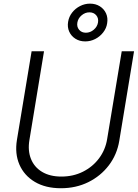

<svg xmlns="http://www.w3.org/2000/svg" viewBox="-20 -1004 743 1035"><path d="M308.6 10.7Q225.6 10.7 168 -23.4Q110.4 -57.6 84.7 -116.7Q59.1 -175.8 71.3 -250L150.4 -727.5H217.3L138.7 -250Q128.9 -191.9 147 -147.2Q165 -102.5 207 -77.4Q249 -52.2 311 -52.2Q375 -52.2 427.5 -78.6Q480 -105 514.2 -150.9Q548.3 -196.8 557.6 -254.4L636.2 -727.5H702.6L623 -245.1Q610.8 -170.9 566.9 -113Q522.9 -55.2 456.3 -22.2Q389.6 10.7 308.6 10.7ZM439.5 -780.8Q409.2 -780.8 386.5 -795.2Q363.8 -809.6 353 -833.7Q342.3 -857.9 347.2 -886.7Q351.6 -914.1 368.9 -936.3Q386.2 -958.5 411.6 -971.4Q437 -984.4 465.3 -984.4Q495.6 -984.4 518.3 -970Q541 -955.6 551.8 -931.6Q562.5 -907.7 557.6 -878.4Q553.7 -851.6 536.1 -829.1Q518.6 -806.6 493.2 -793.7Q467.8 -780.8 439.5 -780.8ZM442.9 -827.6Q466.3 -827.6 485.4 -843.8Q504.4 -859.9 508.3 -882.8Q512.2 -905.8 498.8 -921.6Q485.4 -937.5 461.9 -937.5Q439 -937.5 419.9 -921.4Q400.9 -905.3 397 -882.3Q393.1 -859.4 406.5 -843.5Q419.9 -827.6 442.9 -827.6Z"/></svg>

Font: Inter 28pt Light
Style: Italic
Weight: 300
Italic angle: -9.3988°
Designer: Rasmus Andersson
Foundry: rsms
Version: Version 4.001;git-66647c0bb